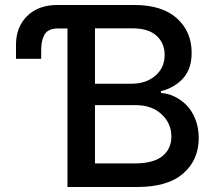

<svg xmlns="http://www.w3.org/2000/svg" viewBox="-20 -747 864 767"><path d="M249.5 0V-633.3H210.9Q190.4 -633.3 176.5 -626.2Q162.6 -619.1 156 -605.5Q149.4 -591.8 147 -577.6Q144.5 -563.5 144.5 -544.4V-512.2H43.9V-568.4Q43.9 -638.7 88.4 -682.9Q132.8 -727.1 210 -727.1H516.1Q627.9 -727.1 686.8 -673.8Q745.6 -620.6 745.6 -536.1Q745.6 -472.2 711.9 -434.6Q678.2 -397 623 -382.8V-375.5Q650.9 -374 677.2 -361.3Q703.6 -348.6 725.3 -326.7Q747.1 -304.7 760.5 -270.5Q773.9 -236.3 773.9 -195.8Q773.9 -107.9 711.9 -54Q649.9 0 528.3 0ZM359.4 -412.6H506.3Q563 -412.6 600.3 -444.3Q637.7 -476.1 637.7 -527.8Q637.7 -575.2 605 -604.5Q572.3 -633.8 509.3 -633.8H359.4ZM359.4 -94.2H517.6Q592.8 -94.2 628.7 -123.3Q664.6 -152.3 664.6 -201.2Q664.6 -254.4 625.2 -290.8Q585.9 -327.1 521.5 -327.1H359.4Z"/></svg>

Font: Interop Med
Style: Regular
Weight: 500
Designer: Rasmus Andersson, Google, Jang Haemin
Foundry: jhaemin
Version: Version 1.007